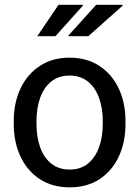

<svg xmlns="http://www.w3.org/2000/svg" viewBox="-20 -782 589 812"><path d="M274.9 10.3Q201.7 10.3 148.7 -24.2Q95.7 -58.6 66.9 -119.4Q38.1 -180.2 38.1 -258.3V-269Q38.1 -347.2 66.9 -408Q95.7 -468.8 148.7 -503.4Q201.7 -538.1 273.9 -538.1Q347.2 -538.1 400.1 -503.4Q453.1 -468.8 481.9 -408.2Q510.7 -347.7 510.7 -269V-258.3Q510.7 -179.7 481.9 -118.9Q453.1 -58.1 400.4 -23.9Q347.7 10.3 274.9 10.3ZM274.9 -64.9Q320.8 -64.9 351.8 -90.1Q382.8 -115.2 398.7 -158.9Q414.6 -202.6 414.6 -258.3V-269Q414.6 -324.7 398.7 -368.4Q382.8 -412.1 351.6 -437.3Q320.3 -462.4 273.9 -462.4Q228 -462.4 196.8 -437.3Q165.5 -412.1 149.9 -368.4Q134.3 -324.7 134.3 -269V-258.3Q134.3 -202.6 149.9 -158.9Q165.5 -115.2 197 -90.1Q228.5 -64.9 274.9 -64.9ZM270 -628.9 269 -631.3 386.7 -761.7H498L499.5 -758.8L353.5 -628.9ZM141.1 -628.9H137.7L227.5 -761.7H330.6L331.5 -759.3L214.4 -628.9Z"/></svg>

Font: Roboto Slab LO
Style: Regular
Weight: 400
Designer: Google
Version: Version 2.000